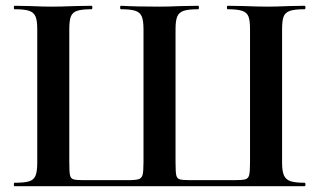

<svg xmlns="http://www.w3.org/2000/svg" viewBox="-20 -645 1107 665"><path d="M30 -12Q65 -12 81 -17Q97 -22 103 -36.5Q109 -51 109 -81V-544Q109 -574 103 -588Q97 -602 81 -607.5Q65 -613 30 -613Q28 -613 28 -619Q28 -625 30 -625L84 -624Q130 -622 158 -622Q191 -622 241 -624L297 -625Q300 -625 300 -619Q300 -613 297 -613Q263 -613 247 -607.5Q231 -602 225.5 -588Q220 -574 220 -544V-83Q220 -49 222.5 -38Q225 -27 234 -24Q243 -21 270 -21H422Q450 -21 460.5 -24.5Q471 -28 474 -40Q477 -52 477 -83V-544Q477 -574 471 -588Q465 -602 449 -607.5Q433 -613 399 -613Q396 -613 396 -619Q396 -625 399 -625Q450 -622 533 -622Q561 -622 609 -624L667 -625Q669 -625 669 -619Q669 -613 667 -613Q632 -613 616 -607.5Q600 -602 594 -588Q588 -574 588 -544V-83Q588 -49 590.5 -38Q593 -27 602 -24Q611 -21 639 -21H791Q820 -21 830 -24Q840 -27 843 -38.5Q846 -50 846 -83V-544Q846 -574 840.5 -588Q835 -602 818.5 -607.5Q802 -613 768 -613Q766 -613 766 -619Q766 -625 768 -625L825 -624Q875 -622 908 -622Q937 -622 981 -624L1035 -625Q1038 -625 1038 -619Q1038 -613 1035 -613Q1001 -613 984.5 -607.5Q968 -602 962.5 -588Q957 -574 957 -544V-81Q957 -52 963.5 -37.5Q970 -23 986 -17.5Q1002 -12 1035 -12Q1038 -12 1038 -6Q1038 0 1035 0H30Q28 0 28 -6Q28 -12 30 -12Z"/></svg>

Font: Cormorant Garamond
Style: Bold
Weight: 700
Designer: Christian Thalmann (Catharsis Fonts)
Foundry: Catharsis Fonts
Version: Version 4.000